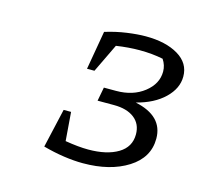

<svg xmlns="http://www.w3.org/2000/svg" viewBox="-65 -801 520 499"><g transform="rotate(15 195.5 -551.5)"><path d="M113 -492H133L139 -415Q157 -412 172.5 -410.5Q188 -409 201 -409Q251 -409 281 -427Q311 -445 311 -479Q311 -507 291 -522.5Q271 -538 236 -538H192L199 -575H232Q277 -575 307 -598.5Q337 -622 337 -655Q337 -672 327 -687Q298 -693 264 -693Q234 -693 201 -688L164 -611H144L162 -715Q191 -724 219.5 -728Q248 -732 270 -732Q324 -732 357.5 -712Q391 -692 391 -656Q391 -624 363.5 -597.5Q336 -571 289 -559Q365 -543 365 -482Q365 -431 317.5 -401Q270 -371 197 -371Q173 -371 145.5 -375Q118 -379 89 -387Z"/></g></svg>

Font: Piazzolla Light
Style: Italic
Weight: 300
Italic angle: -11.3°
Designer: Juan Pablo del Peral
Foundry: Huerta Tipografica
Version: Version 1.330